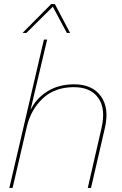

<svg xmlns="http://www.w3.org/2000/svg" viewBox="-20 -925 602 945"><path d="M240 -892 110 -763H91L232 -905H250L325 -763H309ZM345 -510Q434 -510 476.5 -451.5Q519 -393 496 -294L428 0H412L479 -292Q502 -389 464 -442.5Q426 -496 344 -496Q250 -496 191 -441Q132 -386 112 -301L42 0H26L196 -730H212L130 -383Q158 -441 213.5 -475.5Q269 -510 345 -510Z"/></svg>

Font: Elaine Sans Thin
Style: Italic
Weight: 250
Italic angle: -13°
Designer: Wei Huang
Foundry: Wei Huang
Version: Version 2.001;December 24, 2019;FontCreator 12.0.0.2547 64-b